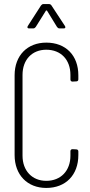

<svg xmlns="http://www.w3.org/2000/svg" viewBox="-20 -918 442 946"><path d="M123 -778H144C149 -778 153 -781 156 -785L206 -865C207 -867 211 -867 212 -865L261 -785C264 -781 268 -778 273 -778H294C299 -778 302 -780 302 -784C302 -786 301 -788 300 -790L233 -892C230 -896 226 -898 221 -898H194C189 -898 185 -895 182 -891L117 -790C113 -783 115 -778 123 -778ZM208 8C304 8 366 -56 366 -154V-172C366 -178 362 -182 356 -182L337 -183C331 -183 327 -179 327 -173V-151C327 -77 280 -27 208 -27C138 -27 91 -77 91 -151V-549C91 -624 138 -673 208 -673C280 -673 327 -624 327 -549V-526C327 -520 331 -516 337 -516L356 -517C362 -517 366 -521 366 -527V-547C366 -645 304 -708 208 -708C115 -708 52 -645 52 -547V-154C52 -56 115 8 208 8Z"/></svg>

Font: Barlow Condensed ExtraLight
Style: Regular
Weight: 275
Width: 3
Designer: Jeremy Tribby
Foundry: Tribby Type
Version: Version 1.422;hotconv 1.0.109;makeotfexe 2.5.65596